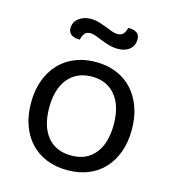

<svg xmlns="http://www.w3.org/2000/svg" viewBox="-102 -740 756 837"><g transform="rotate(15 276.5 -321.0)"><path d="M504 -231Q504 -175 488 -130Q472 -85 442.5 -53Q413 -21 371 -4Q329 13 277 13Q225 13 183 -4Q141 -21 111 -53Q81 -85 65 -130Q49 -175 49 -231Q49 -287 65.5 -332Q82 -377 112 -409Q142 -441 184 -458Q226 -475 277 -475Q328 -475 370 -458Q412 -441 441.5 -409Q471 -377 487.5 -332Q504 -287 504 -231ZM277 -409Q209 -409 170 -362Q131 -315 131 -231Q131 -146 169.5 -99.5Q208 -53 277 -53Q346 -53 384 -100Q422 -147 422 -231Q422 -315 383.5 -362Q345 -409 277 -409ZM206 -651Q227 -651 245 -645.5Q263 -640 278.5 -634Q294 -628 308 -622.5Q322 -617 335 -617Q353 -617 361.5 -627.5Q370 -638 374 -655H380Q398 -655 412 -646.5Q426 -638 426 -617Q426 -588 406 -571.5Q386 -555 353 -555Q332 -555 313 -560.5Q294 -566 277.5 -572.5Q261 -579 247 -584.5Q233 -590 221 -590Q203 -590 195 -579Q187 -568 183 -551H177Q159 -551 145 -560Q131 -569 131 -589Q131 -618 154 -634.5Q177 -651 206 -651Z"/></g></svg>

Font: Baloo 2
Style: Regular
Weight: 400
Designer: Sarang Kulkarni and Ek Type
Foundry: Ek Type
Version: Version 1.640;hotconv 1.0.111;makeotfexe 2.5.65597; ttfautoh